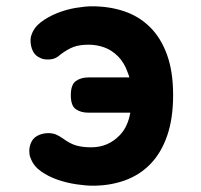

<svg xmlns="http://www.w3.org/2000/svg" viewBox="-20 -580 640 610"><path d="M530 -278Q530 -203 511 -148.5Q492 -94 458 -59Q424 -24 377 -7Q330 10 275 10Q253 10 222.5 5.5Q192 1 163 -9Q134 -19 110.5 -35.5Q87 -52 78 -76Q75 -82 74 -88.5Q73 -95 73 -100Q73 -116 80.5 -130.5Q88 -145 106 -152Q111 -154 118 -155.5Q125 -157 133 -157Q147 -157 157 -153Q167 -149 180 -140Q203 -123 223 -117.5Q243 -112 270 -112Q324 -112 361 -151Q386 -177 394 -222H261Q237 -222 221 -233Q205 -244 205 -277.5Q205 -311 221 -322.5Q237 -334 261 -334H391Q389 -342 386 -349Q375 -381 355 -401Q335 -421 311 -429.5Q287 -438 262 -438Q233 -438 214 -431Q195 -424 171 -406Q164 -399 154.5 -395Q145 -391 132 -391Q125 -391 119.5 -392Q114 -393 110 -395Q92 -402 84.5 -417.5Q77 -433 77 -452Q77 -455 77.5 -459Q78 -463 80 -469Q88 -493 110.5 -510Q133 -527 162 -538.5Q191 -550 221 -555Q251 -560 272 -560Q328 -560 375 -544Q422 -528 456.5 -494Q491 -460 510.5 -406.5Q530 -353 530 -278Z"/></svg>

Font: Maple Mono Normal NL
Style: Bold
Weight: 700
Monospace: yes
Designer: subframe7536
Version: Version 7.000